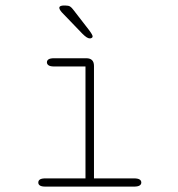

<svg xmlns="http://www.w3.org/2000/svg" viewBox="-20 -692 659 712"><path d="M148.5 0Q134.5 0 128.2 -4Q122 -8 122 -15Q122 -22.5 128.2 -26.5Q134.5 -30.5 148.5 -30.5H297V-445.5H180.5Q166.5 -445.5 160.2 -449.8Q154 -454 154 -461Q154 -468 160.2 -472Q166.5 -476 180.5 -476H300Q328.5 -476 328.5 -447.5V-30.5H477Q491 -30.5 497.5 -26.5Q504 -22.5 504 -15Q504 -8 497.5 -4Q491 0 477 0ZM313.5 -549.5Q307.5 -549.5 300.8 -554Q294 -558.5 285.5 -567L209 -646.5Q200 -657 200 -663Q200 -667.5 204.8 -669.5Q209.5 -671.5 215 -671.5H223Q234 -671.5 240 -667.8Q246 -664 252.5 -655L309 -582Q323.5 -563 323.5 -557Q323.5 -553 319.8 -551.2Q316 -549.5 313.5 -549.5Z"/></svg>

Font: Sono Monospace ExtraLight
Style: Regular
Weight: 250
Version: Version 2.112